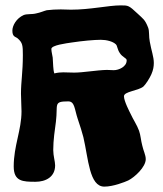

<svg xmlns="http://www.w3.org/2000/svg" viewBox="-20 -695 607 714"><path d="M543 -419C550 -435 552 -448 552 -461C552 -484 543 -506 537 -540C533 -559 536 -579 531 -592C519 -623 512 -625 491 -645C459 -675 457 -675 429 -675C383 -675 316 -659 244 -659C232 -659 219 -660 206 -660C188 -660 171 -659 154 -657C145 -655 130 -648 114 -645C99 -641 80 -644 68 -639C41 -627 26 -600 26 -581C26 -557 38 -559 46 -552C64 -536 65 -526 65 -490C65 -426 58 -392 58 -347C58 -324 60 -302 60 -281C60 -211 31 -153 31 -76C31 -20 65 -19 112 -19C150 -19 185 -37 185 -80C185 -95 178 -115 178 -137C178 -175 184 -212 188 -243C196 -307 177 -318 234 -318C258 -318 257 -289 269 -253C278 -226 285 -205 290 -185C309 -104 312 -1 368 -1C401 -1 444 -18 457 -24C481 -36 522 -74 522 -103C522 -119 513 -135 509 -154C504 -172 503 -193 497 -209C490 -229 474 -253 466 -271C462 -279 441 -319 441 -337C441 -355 493 -357 513 -373C522 -381 537 -405 543 -419ZM451 -472C451 -471 451 -470 451 -470C451 -447 422 -434 403 -434C395 -434 386 -435 377 -435C338 -434 289 -425 256 -425C240 -425 228 -426 215 -426C205 -426 194 -425 182 -422C177 -437 178 -458 176 -481C175 -489 171 -503 171 -513C171 -527 227 -534 247 -537C287 -543 330 -547 355 -547C376 -547 400 -541 411 -530C417 -524 416 -511 426 -497C435 -483 450 -479 451 -472Z"/></svg>

Font: Freckle Face
Style: Regular
Weight: 400
Designer: Astigmatic (AOETI)
Foundry: Astigmatic (AOETI)
Version: Version 1.000